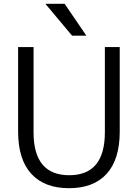

<svg xmlns="http://www.w3.org/2000/svg" viewBox="-20 -977 723 1007"><path d="M319 -957 433 -790H358L218 -957ZM530 -283V-730H608V-287Q608 -141 539.5 -65.5Q471 10 342 10Q213 10 144 -65.5Q75 -141 75 -287V-730H156V-283Q156 -58 343 -58Q530 -58 530 -283Z"/></svg>

Font: Mplus 1p
Style: Regular
Weight: 400
Version: Version 1.061